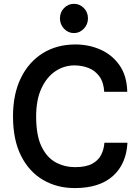

<svg xmlns="http://www.w3.org/2000/svg" viewBox="-20 -973 725 1004"><path d="M371 10.5Q278.5 10.5 205.5 -32Q132.5 -74.5 90.2 -158Q48 -241.5 48 -365Q48 -481 89.2 -565.2Q130.5 -649.5 204 -695Q277.5 -740.5 374.5 -740.5Q444 -740.5 505 -713.8Q566 -687 604.8 -632Q643.5 -577 645.5 -493H525Q522 -543 499.8 -573.5Q477.5 -604 443 -617.5Q408.5 -631 369 -631Q315 -631 269.5 -600.5Q224 -570 196.5 -510.5Q169 -451 169 -364.5Q169 -264 197.5 -206Q226 -148 272.2 -123.5Q318.5 -99 372.5 -99Q429 -99 461.5 -116.5Q494 -134 508.8 -163Q523.5 -192 526 -226.5H646.5Q640.5 -115 570 -52.2Q499.5 10.5 371 10.5ZM366.5 -800Q337 -800 315.2 -822.5Q293.5 -845 293.5 -877Q293.5 -909.5 315.2 -931.2Q337 -953 366.5 -953Q396.5 -953 418.2 -931.2Q440 -909.5 440 -877Q440 -845 418 -822.5Q396 -800 366.5 -800Z"/></svg>

Font: Spline Sans Medium
Style: Regular
Weight: 500
Designer: Eben Sorkin, Mirko Velimirovic
Foundry: Sorkin Type
Version: Version 1.000; ttfautohint (v1.8.3)